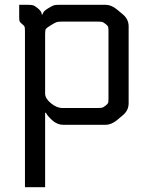

<svg xmlns="http://www.w3.org/2000/svg" viewBox="-20 -520 616 800"><path d="M60 -500H95Q113 -500 119.5 -497.5Q126 -495 138 -485Q154 -472 154 -460H158Q158 -472 180 -485Q198 -496 204.5 -498Q211 -500 229 -500H420Q444 -500 468 -480L492 -460Q516 -440 516 -410V-90Q516 -60 492 -40L468 -20Q444 0 420 0H244Q218 0 196 -20Q172 -44 172 -50H168V260H84V-389Q84 -404 82.5 -408.5Q81 -413 72 -420Q63 -427 61.5 -431.5Q60 -436 60 -451ZM240 -70H383Q401 -70 406 -71.5Q411 -73 420 -80Q429 -87 430.5 -91.5Q432 -96 432 -111V-389Q432 -404 430.5 -408.5Q429 -413 420 -420Q411 -427 406 -428.5Q401 -430 383 -430H241Q223 -430 216.5 -428Q210 -426 192 -415Q174 -404 171 -399Q168 -394 168 -379V-130Q168 -110 192 -90Q216 -70 240 -70Z"/></svg>

Font: Electrolize
Style: Regular
Weight: 400
Designer: Valery Zaveryaev
Foundry: Cyreal (www.cyreal.org)
Version: Version 1.002